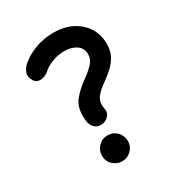

<svg xmlns="http://www.w3.org/2000/svg" viewBox="-177 -839 924 991"><g transform="rotate(-30 284.5 -343.5)"><path d="M70.8 -562.5Q53.2 -591.3 64.9 -616Q76.7 -640.6 95.2 -654.3Q127.9 -682.6 179 -701.2Q230 -719.7 288.1 -719.7Q346.7 -719.7 394 -696.5Q441.4 -673.3 469.2 -630.9Q497.1 -588.4 497.1 -530.8Q497.1 -491.2 481.4 -461.9Q465.8 -432.6 440.4 -409.4Q415 -386.2 385.7 -365.7Q353 -342.8 335 -321Q316.9 -299.3 316.9 -271.5Q316.9 -259.8 318.8 -251.5Q325.7 -225.1 310.3 -207Q294.9 -189 274.9 -185.5Q247.1 -181.2 230.5 -193.8Q213.9 -206.5 208 -227.5Q203.1 -244.1 203.1 -270.5Q203.1 -328.1 232.9 -363.8Q262.7 -399.4 303.7 -428.7Q351.6 -463.4 369.1 -485.6Q386.7 -507.8 386.7 -533.2Q386.7 -570.8 357.9 -590.1Q329.1 -609.4 286.1 -609.4Q250 -609.4 213.4 -595Q176.8 -580.6 156.7 -561Q136.2 -543.5 110.1 -542Q84 -540.5 70.8 -562.5ZM340.8 -43.5Q340.8 -12.2 318.4 10.5Q295.9 33.2 263.7 33.2Q232.9 33.2 209.7 11.5Q186.5 -10.3 186.5 -43.5Q186.5 -75.7 209 -98.4Q231.4 -121.1 263.7 -121.1Q296.9 -121.1 318.8 -97.7Q340.8 -74.2 340.8 -43.5Z"/></g></svg>

Font: Mikhak-DS2-FD SemiBold
Style: Regular
Weight: 600
Designer: Amin Abedi
Version: Version 3.2